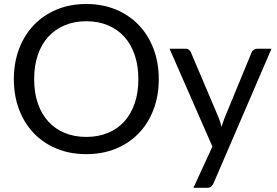

<svg xmlns="http://www.w3.org/2000/svg" viewBox="-20 -744 1350 936"><path d="M400.5 -640.5Q343 -640.5 296 -621Q249 -601.5 215.8 -565.2Q182.5 -529 164.5 -476.5Q146.5 -424 146.5 -358Q146.5 -292 164.5 -239.8Q182.5 -187.5 215.8 -151.2Q249 -115 296 -95.8Q343 -76.5 400.5 -76.5Q458.5 -76.5 505.5 -95.8Q552.5 -115 585.5 -151.2Q618.5 -187.5 636.5 -239.8Q654.5 -292 654.5 -358Q654.5 -424 636.5 -476.5Q618.5 -529 585.5 -565.2Q552.5 -601.5 505.5 -621Q458.5 -640.5 400.5 -640.5ZM728.5 -505.8Q754 -438.5 754 -358Q754 -277.5 728.5 -210.2Q703 -143 656.5 -94.5Q610 -46 544.8 -19.2Q479.5 7.5 400.5 7.5Q321.5 7.5 256.5 -19.2Q191.5 -46 145 -94.5Q98.5 -143 73 -210.2Q47.5 -277.5 47.5 -358Q47.5 -438.5 73 -505.8Q98.5 -573 145 -621.8Q191.5 -670.5 256.5 -697.5Q321.5 -724.5 400.5 -724.5Q479.5 -724.5 544.8 -697.5Q610 -670.5 656.5 -621.8Q703 -573 728.5 -505.8ZM1303.5 -506.5 1021 149.5Q1016.5 159.5 1009.8 165.5Q1003 171.5 989 171.5H923L1015.5 -29.5L806.5 -506.5H883.5Q895 -506.5 901.8 -500.8Q908.5 -495 911 -488L1046.5 -169Q1054.5 -148 1060 -125Q1067 -148.5 1075 -169.5L1206.5 -488Q1209.5 -496 1216.8 -501.2Q1224 -506.5 1233 -506.5Z"/></svg>

Font: Lato
Style: Regular
Weight: 400
Designer: Lukasz Dziedzic with Adam Twardoch and Botio Nikoltchev
Foundry: tyPoland Lukasz Dziedzic
Version: Version 2.010; 2014-09-01; http://www.latofonts.com/; ttfaut